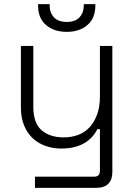

<svg xmlns="http://www.w3.org/2000/svg" viewBox="-20 -708 651 928"><path d="M149 200V146H433Q450 146 456.5 138.5Q463 131 463 116V-84H451Q442 -66 428 -49.5Q414 -33 393 -19.5Q372 -6 343 2Q314 10 275 10Q236 10 200.5 -2.5Q165 -15 138.5 -39.5Q112 -64 96.5 -101.5Q81 -139 81 -189V-486H141V-193Q141 -113 181 -78.5Q221 -44 288 -44Q326 -44 358 -56Q390 -68 413 -93Q436 -118 449.5 -155Q463 -192 463 -242V-486H523V124Q523 160 503.5 180Q484 200 445 200ZM303 -554Q241 -554 202.5 -587Q164 -620 164 -682V-688H220V-682Q220 -647 240.5 -624.5Q261 -602 303 -602Q344 -602 364.5 -624.5Q385 -647 385 -682V-688H441V-682Q441 -620 402.5 -587Q364 -554 303 -554Z"/></svg>

Font: Space Grotesk Light
Style: Regular
Weight: 300
Designer: Florian Karsten
Foundry: Florian Karsten
Version: Version 2.000